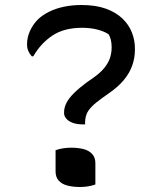

<svg xmlns="http://www.w3.org/2000/svg" viewBox="-20 -740 640 767"><path d="M361 -3Q347 2 331.5 4.5Q316 7 299 7Q272 7 250 1.5Q228 -4 215 -18Q202 -32 202 -55V-140Q216 -145 232 -147.5Q248 -150 265 -150Q292 -150 313.5 -144.5Q335 -139 348 -125Q361 -111 361 -88ZM305 -720Q362 -720 402.5 -705.5Q443 -691 469 -666Q495 -641 507 -610Q519 -579 519 -547V-542Q519 -508 508 -477.5Q497 -447 474 -419.5Q451 -392 413 -366L389 -349Q361 -329 346 -313.5Q331 -298 325.5 -283Q320 -268 320 -250V-243H313Q287 -243 270 -249.5Q253 -256 244.5 -266.5Q236 -277 236 -287V-292Q236 -311 246 -330Q256 -349 277 -369.5Q298 -390 328 -412L351 -428Q381 -449 397 -469Q413 -489 419.5 -509Q426 -529 426 -551Q426 -567 423 -580Q420 -593 414 -603Q396 -615 368.5 -622Q341 -629 308 -629Q236 -629 189.5 -598Q143 -567 113 -515H107Q98 -525 93 -536.5Q88 -548 88 -563Q88 -591 100 -617Q112 -643 132 -663Q150 -680 176 -693Q202 -706 235 -713Q268 -720 305 -720Z"/></svg>

Font: Recursive Casual
Style: Regular
Weight: 400
Version: Version 1.047